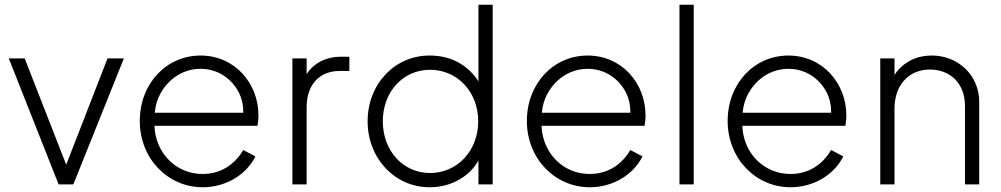

<svg xmlns="http://www.w3.org/2000/svg" viewBox="-20 -777 4218 809"><path d="M289 0 502 -531H433L259 -83L84 -531H17L227 0Z M834 12C935 12 1020 -44 1056 -118L1005 -145C969 -84 911 -44 834 -44C758 -44 692 -84 656 -151C641 -180 632 -212 631 -247H1065C1068 -263 1069 -278 1069 -291C1069 -425 970 -543 825 -543C681 -543 569 -425 569 -267C569 -110 686 12 834 12ZM632 -302C635 -331 642 -357 655 -381C690 -446 753 -487 825 -487C897 -487 956 -447 987 -386C999 -362 1005 -335 1005 -307C1005 -305 1005 -304 1005 -302Z M1272 0V-325C1272 -418 1324 -478 1411 -478H1452V-538H1418C1380 -538 1347 -529 1320 -512C1299 -499 1283 -483 1272 -464V-531H1212V0Z M1790 12C1839 12 1882 0 1921 -24C1953 -43 1978 -69 1996 -101V0H2056V-757H1996V-434C1977 -464 1952 -489 1920 -509C1882 -532 1839 -543 1790 -543C1643 -543 1529 -423 1529 -266C1529 -110 1643 12 1790 12ZM1792 -48C1678 -48 1593 -142 1593 -266C1593 -390 1678 -483 1792 -483C1907 -483 1995 -390 1995 -266C1995 -142 1907 -48 1792 -48Z M2465 12C2566 12 2651 -44 2687 -118L2636 -145C2600 -84 2542 -44 2465 -44C2389 -44 2323 -84 2287 -151C2272 -180 2263 -212 2262 -247H2696C2699 -263 2700 -278 2700 -291C2700 -425 2601 -543 2456 -543C2312 -543 2200 -425 2200 -267C2200 -110 2317 12 2465 12ZM2263 -302C2266 -331 2273 -357 2286 -381C2321 -446 2384 -487 2456 -487C2528 -487 2587 -447 2618 -386C2630 -362 2636 -335 2636 -307C2636 -305 2636 -304 2636 -302Z M2903 0V-757H2843V0Z M3311 12C3412 12 3497 -44 3533 -118L3482 -145C3446 -84 3388 -44 3311 -44C3235 -44 3169 -84 3133 -151C3118 -180 3109 -212 3108 -247H3542C3545 -263 3546 -278 3546 -291C3546 -425 3447 -543 3302 -543C3158 -543 3046 -425 3046 -267C3046 -110 3163 12 3311 12ZM3109 -302C3112 -331 3119 -357 3132 -381C3167 -446 3230 -487 3302 -487C3374 -487 3433 -447 3464 -386C3476 -362 3482 -335 3482 -307C3482 -305 3482 -304 3482 -302Z M3749 0V-320C3749 -416 3807 -484 3898 -484C3984 -484 4046 -426 4046 -330V0H4106V-347C4106 -461 4016 -543 3907 -543C3866 -543 3830 -533 3799 -512C3778 -498 3761 -481 3749 -461V-531H3689V0Z"/></svg>

Font: Plus Jakarta Sans Light
Style: Regular
Weight: 300
Designer: Gumpita Rahayu
Foundry: Tokotype
Version: Version 2.071;gftools[0.9.30]